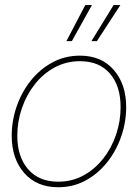

<svg xmlns="http://www.w3.org/2000/svg" viewBox="-20 -748 557 775"><path d="M214.8 7.8Q127.9 7.8 77.6 -49.8Q27.3 -107.4 27.3 -200.2Q27.3 -261.2 47.4 -318.8Q67.4 -376.5 104.2 -422.6Q141.1 -468.8 191.7 -496.1Q242.2 -523.4 302.7 -523.4Q389.2 -523.4 439.2 -465.8Q489.3 -408.2 489.3 -315.9Q489.3 -254.9 469.2 -197Q449.2 -139.2 412.6 -93Q376 -46.9 325.7 -19.5Q275.4 7.8 214.8 7.8ZM214.8 -14.6Q270.5 -14.6 316.7 -39.8Q362.8 -64.9 396.5 -107.7Q430.2 -150.4 448.5 -204.3Q466.8 -258.3 466.8 -315.9Q466.8 -400.9 423.8 -450.9Q380.9 -501 302.7 -501Q247.1 -501 200.7 -475.8Q154.3 -450.7 120.6 -408Q86.9 -365.2 68.4 -311.3Q49.8 -257.3 49.8 -200.2Q49.8 -115.2 93.5 -64.9Q137.2 -14.6 214.8 -14.6ZM371.1 -582H349.1L438.5 -727.5H465.8ZM270 -582H248L324.2 -727.5H351.1Z"/></svg>

Font: Inter Display Thin
Style: Italic
Weight: 100
Italic angle: -9.39999°
Designer: Rasmus Andersson
Foundry: rsms
Version: Version 4.000;git-a52131595